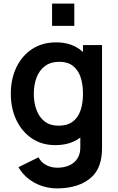

<svg xmlns="http://www.w3.org/2000/svg" viewBox="-20 -790 656 1065"><path d="M268.8 -646.7V-770H392.2V-646.7ZM296.8 255Q252 255 210.8 240.9Q169.7 226.8 136.6 200.5Q103.5 174.2 82.3 137.5L193.5 82.5Q208.8 111.8 237.2 126Q265.6 140.3 297.7 140.3Q335.2 140.3 364.5 127.2Q393.8 114.2 410 88.3Q426.3 62.5 425.5 24.2V-129.7H440.3V-540H546V25.8Q546 46.6 544.4 65.2Q542.8 83.8 538.5 102.2Q526.3 154.3 492.5 188.1Q458.7 221.8 408.3 238.4Q358 255 296.8 255ZM286.7 15Q211.8 15 156.5 -22.5Q101.1 -60.1 70.5 -124.6Q40 -189.2 40 -270.2Q40 -352.2 70.9 -416.5Q101.8 -480.8 158.1 -517.9Q214.5 -555 291.2 -555Q367.9 -555 420.3 -517.6Q472.7 -480.2 499.6 -415.8Q526.5 -351.3 526.5 -270.2Q526.5 -189.2 499.4 -124.7Q472.3 -60.2 419 -22.6Q365.7 15 286.7 15ZM305 -92.8Q353.5 -92.8 383.3 -115.3Q413.2 -137.7 426.8 -177.7Q440.3 -217.8 440.3 -270.2Q440.3 -322.8 426.7 -362.7Q413.1 -402.7 384.1 -424.9Q355.1 -447.2 309.2 -447.2Q260.5 -447.2 229.1 -423.3Q197.7 -399.5 182.6 -359.3Q167.5 -319.2 167.5 -270.2Q167.5 -220.7 182.3 -180.4Q197.2 -140.2 227.5 -116.5Q257.9 -92.8 305 -92.8Z"/></svg>

Font: Manrope ExtraLight
Style: Regular
Weight: 200
Designer: Mikhail Sharanda
Foundry: Mikhail Sharanda
Version: Version 4.505